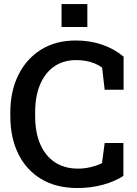

<svg xmlns="http://www.w3.org/2000/svg" viewBox="-20 -922 679 952"><path d="M363.8 10.3Q258.8 10.3 184.3 -34.4Q109.9 -79.1 70.6 -159.4Q31.2 -239.7 31.2 -346.2V-364.3Q31.2 -468.3 70.3 -548.6Q109.4 -628.9 182.1 -675Q254.9 -721.2 356 -721.2Q426.8 -721.2 487.3 -700.2Q547.9 -679.2 592.8 -641.1V-477.1H499L486.3 -586.9Q470.2 -598.6 450.7 -606.9Q431.2 -615.2 408 -619.6Q384.8 -624 357.4 -624Q293.5 -624 247.8 -591.8Q202.1 -559.6 178.2 -501.5Q154.3 -443.4 154.3 -365.2V-346.2Q154.3 -265.1 179.7 -206.8Q205.1 -148.4 252.7 -117.2Q300.3 -85.9 366.7 -85.9Q398.9 -85.9 430.4 -93.5Q461.9 -101.1 485.8 -113.3L499 -212.9H591.8V-49.8Q550.8 -22.9 491.5 -6.3Q432.1 10.3 363.8 10.3ZM285.2 -788.1V-901.9H413.1V-788.1Z"/></svg>

Font: Roboto Slab LO Medium
Style: Regular
Weight: 500
Designer: Google
Version: Version 2.000